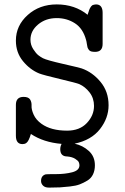

<svg xmlns="http://www.w3.org/2000/svg" viewBox="-20 -642 565 870"><path d="M52 -27V-167Q52 -203 87 -203Q109 -203 116.5 -191Q124 -179 123 -162.5Q122 -146 132.5 -122.5Q143 -99 168 -81Q211 -50 284 -50Q341 -50 373.5 -84.5Q406 -119 406 -162Q406 -197 386 -223Q366 -249 339 -261Q327 -266 251.5 -284Q176 -302 158 -309Q116 -326 84 -365Q52 -404 52 -458Q52 -526 105.5 -574Q159 -622 237 -622Q319 -622 377 -575Q377 -576 379 -581.5Q381 -587 381.5 -588.5Q382 -590 383.5 -595Q385 -600 386 -601.5Q387 -603 389 -607Q391 -611 392.5 -612.5Q394 -614 396.5 -616.5Q399 -619 401.5 -619.5Q404 -620 407.5 -621Q411 -622 415 -622Q445 -622 445 -584V-443Q445 -407 411 -407Q400 -407 393 -409Q386 -411 382 -417Q378 -423 376.5 -427.5Q375 -432 373.5 -443.5Q372 -455 370 -461Q356 -513 319.5 -536.5Q283 -560 237 -560Q187 -560 152.5 -531Q118 -502 118 -462Q118 -439 130.5 -419.5Q143 -400 154 -391.5Q165 -383 175 -378Q193 -369 265.5 -352.5Q338 -336 350 -332Q399 -315 435.5 -271Q472 -227 472 -165Q472 -107 433 -57Q394 -7 318 9Q355 17 382.5 42Q410 67 410 107Q410 130 401.5 148Q393 166 375.5 176.5Q358 187 341 193.5Q324 200 296.5 203Q269 206 252 207Q235 208 207 208H201Q184 208 175 199Q166 190 166 178Q166 154 187 148Q190 147 232.5 147Q275 147 307.5 138.5Q340 130 340 107Q340 100 337 93Q334 86 320.5 77.5Q307 69 285 67Q253 67 253 34Q253 22 259 10Q177 3 120 -35Q110 -1 99 6Q92 11 82 11Q52 11 52 -27Z"/></svg>

Font: CMU Typewriter Text
Style: Regular
Weight: 500
Monospace: yes
Version: Version 0.7.0